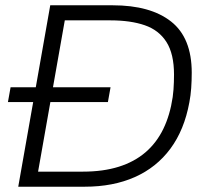

<svg xmlns="http://www.w3.org/2000/svg" viewBox="-20 -706 779 726"><path d="M10 -320 20 -376H398L388 -320ZM49 0 170 -686H406Q549 -686 627 -624.5Q705 -563 705 -431Q705 -401 703 -373Q701 -345 696 -319Q677 -215 624.5 -144Q572 -73 490 -36.5Q408 0 300 0ZM124 -57H294Q370 -57 429 -75.5Q488 -94 530 -130Q572 -166 597.5 -218.5Q623 -271 633 -339Q635 -353 636 -367Q637 -381 637.5 -395.5Q638 -410 638 -424Q638 -502 609.5 -547Q581 -592 527.5 -610.5Q474 -629 398 -629H225Z"/></svg>

Font: Archivo SemiBold ExtraLight
Style: Italic
Weight: 250
Italic angle: -10°
Version: Version 2.001